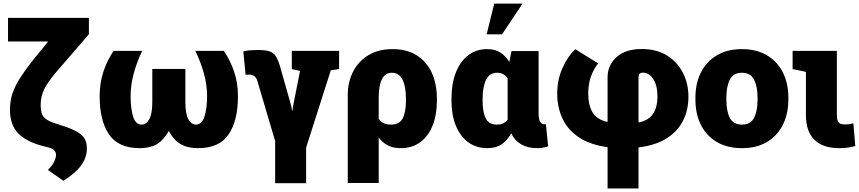

<svg xmlns="http://www.w3.org/2000/svg" viewBox="-20 -810 4756 1063"><path d="M330.6 190.9 245.1 130.9Q270.5 105.5 280 84.7Q289.6 64 290 49.3Q290.5 34.2 281 23.2Q271.5 12.2 247.1 5.9L215.8 -2Q124.5 -25.9 79.8 -72.8Q35.2 -119.6 35.2 -202.1Q35.2 -251 49.1 -292.7Q63 -334.5 91.6 -378.9Q120.1 -423.3 164.1 -479L245.1 -578.1L244.1 -580.6H24.4V-710.9H472.2V-620.6L291 -410.6Q243.7 -355 224.4 -315.2Q205.1 -275.4 205.1 -227.5Q205.1 -178.7 225.3 -158.7Q245.6 -138.7 289.1 -126L310.5 -118.7Q387.7 -96.2 424.8 -68.4Q461.9 -40.5 460.9 11.7Q462.4 110.4 330.6 190.9Z M753.4 10.3Q634.8 10.3 583.3 -66.2Q531.7 -142.6 531.7 -277.3Q531.7 -351.6 553 -414.8Q574.2 -478 609.4 -528.3H767.1Q737.8 -466.8 720.5 -403.6Q703.1 -340.3 703.1 -277.3Q703.1 -210 716.8 -165Q730.5 -120.1 764.2 -120.1Q789.6 -120.1 806.4 -149.9Q823.2 -179.7 823.2 -245.1V-428.2H1006.3V-245.1Q1006.3 -179.7 1022.9 -149.9Q1039.6 -120.1 1064.5 -120.1Q1098.1 -120.1 1112.3 -165.5Q1126.5 -210.9 1126.5 -277.3Q1126.5 -340.3 1108.9 -403.6Q1091.3 -466.8 1061.5 -528.3H1219.2Q1253.9 -478 1275.6 -415Q1297.4 -352.1 1297.4 -277.3Q1297.4 -142.1 1245.8 -65.9Q1194.3 10.3 1076.2 10.3Q1018.6 10.3 980.2 -12Q941.9 -34.2 914.6 -84.5Q884.8 -32.7 847.4 -11.2Q810.1 10.3 753.4 10.3Z M1503.4 204.1V-28.8L1405.3 -360.4Q1396 -397 1356.4 -397Q1350.1 -397 1345.9 -396.5Q1341.8 -396 1339.8 -395.5L1327.1 -525.4Q1346.2 -530.3 1366.7 -531.7Q1387.2 -533.2 1406.2 -533.2Q1447.3 -533.2 1470 -526.4Q1492.7 -519.5 1505.1 -501.5Q1517.6 -483.4 1528.3 -449.7L1592.8 -222.2L1596.7 -199.2H1599.6L1602.5 -222.2L1641.1 -417.5L1595.7 -427.7V-528.3H1857.4V-427.7L1811.5 -420.9L1674.8 7.3V204.1Z M1905.3 203.1V-281.7Q1905.3 -356 1935.1 -413.8Q1964.8 -471.7 2020.5 -504.9Q2076.2 -538.1 2153.3 -538.1Q2232.4 -538.1 2287.1 -503.7Q2341.8 -469.2 2370.4 -407.5Q2398.9 -345.7 2398.9 -263.2V-252.9Q2398.9 -173.8 2375 -114.5Q2351.1 -55.2 2306.4 -22.5Q2261.7 10.3 2198.7 10.3Q2157.2 10.3 2127.7 -4.9Q2098.1 -20 2076.7 -48.3V203.1ZM2144 -120.1Q2191.9 -120.1 2209.7 -155Q2227.5 -189.9 2227.5 -252.9V-263.2Q2227.5 -330.1 2208.7 -368.7Q2189.9 -407.2 2149.4 -407.2Q2076.7 -407.2 2076.7 -267.6V-152.3Q2097.2 -120.1 2144 -120.1Z M2678.2 10.3Q2616.7 10.3 2572.3 -22.5Q2527.8 -55.2 2503.7 -114.5Q2479.5 -173.8 2479.5 -252.9V-263.2Q2479.5 -345.7 2503.4 -407.5Q2527.3 -469.2 2571.8 -503.7Q2616.2 -538.1 2677.2 -538.1Q2720.7 -538.1 2749.8 -519.5Q2778.8 -501 2799.8 -467.3L2812 -527.3H2961.9V-183.1Q2961.9 -149.4 2970.7 -135.5Q2979.5 -121.6 2994.6 -121.6Q2999.5 -121.6 3002.4 -122.6L3014.6 0Q2997.6 5.9 2982.4 8.1Q2967.3 10.3 2952.6 10.3Q2902.8 10.3 2866.2 -10.5Q2829.6 -31.2 2810.5 -71.8Q2788.6 -32.2 2757.1 -11Q2725.6 10.3 2678.2 10.3ZM2730.5 -120.1Q2769.5 -120.1 2790.5 -147V-375.5Q2770.5 -407.2 2732.4 -407.2Q2689.5 -407.2 2670.7 -367.7Q2651.9 -328.1 2651.9 -263.2V-252.9Q2651.9 -189.5 2669.2 -154.8Q2686.5 -120.1 2730.5 -120.1ZM2674.3 -620.1 2716.3 -790H2873L2759.8 -620.1Z M3343.8 233.4V4.9Q3245.6 -8.8 3184.1 -50.3Q3122.6 -91.8 3093.8 -154.3Q3064.9 -216.8 3064.9 -292.5Q3064.9 -368.2 3094.5 -434.1Q3124 -500 3165.5 -537.6L3291.5 -459Q3266.1 -426.8 3251.5 -385.7Q3236.8 -344.7 3236.8 -292.5Q3236.8 -228.5 3260 -189Q3283.2 -149.4 3340.8 -135.3L3343.8 -136.2V-381.8Q3343.8 -448.7 3393.3 -493.7Q3442.9 -538.6 3532.7 -538.6Q3615.2 -538.6 3672.9 -502.7Q3730.5 -466.8 3761 -406.7Q3791.5 -346.7 3791.5 -273.9Q3791.5 -203.1 3762.7 -144Q3733.9 -85 3673.1 -45.4Q3612.3 -5.9 3515.1 6.3V233.4ZM3518.1 -132.3Q3573.7 -145 3596.9 -181.6Q3620.1 -218.3 3620.1 -275.9Q3619.6 -337.9 3596.4 -372.8Q3573.2 -407.7 3540 -407.7Q3525.9 -407.7 3520.5 -401.1Q3515.1 -394.5 3515.1 -382.8V-133.3Z M4088.4 10.3Q4006.8 10.3 3949 -23.7Q3891.1 -57.6 3860.6 -118.4Q3830.1 -179.2 3830.1 -259.3V-269Q3830.1 -348.1 3860.6 -408.7Q3891.1 -469.2 3948.7 -503.7Q4006.3 -538.1 4087.4 -538.1Q4168.9 -538.1 4226.3 -503.9Q4283.7 -469.7 4314.2 -409.2Q4344.7 -348.6 4344.7 -269V-259.3Q4344.7 -179.7 4314.2 -118.9Q4283.7 -58.1 4226.3 -23.9Q4168.9 10.3 4088.4 10.3ZM4088.4 -120.1Q4135.3 -120.1 4154.8 -157.5Q4174.3 -194.8 4174.3 -259.3V-269Q4174.3 -331.5 4154.5 -369.4Q4134.8 -407.2 4087.4 -407.2Q4040 -407.2 4020.8 -369.4Q4001.5 -331.5 4001.5 -269V-259.3Q4001.5 -194.3 4020.8 -157.2Q4040 -120.1 4088.4 -120.1Z M4625 10.3Q4536.6 10.3 4489.3 -35.9Q4441.9 -82 4441.9 -172.9V-412.1L4368.2 -427.7V-528.3H4613.3V-172.9Q4613.3 -144 4622.8 -132.6Q4632.3 -121.1 4655.8 -121.1Q4671.4 -121.1 4677.5 -121.8Q4683.6 -122.6 4704.6 -127.4L4715.3 -1.5Q4691.9 4.9 4672.1 7.6Q4652.3 10.3 4625 10.3Z"/></svg>

Font: Roboto Slab Black
Style: Regular
Weight: 900
Designer: Google
Version: Version 2.000; ttfautohint (v1.8.1.43-b0c9)